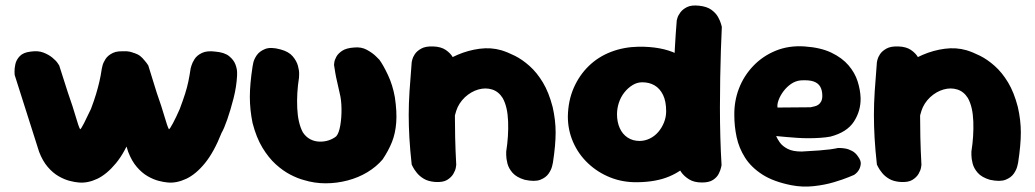

<svg xmlns="http://www.w3.org/2000/svg" viewBox="-20 -671 3811 707"><path d="M270 1Q256 0 236.5 -5Q217 -10 196 -22Q175 -34 156 -56Q137 -78 124 -112L34 -395Q34 -395 33.5 -406.5Q33 -418 36.5 -434.5Q40 -451 53 -464.5Q66 -478 93 -481Q120 -485 139.5 -477.5Q159 -470 172.5 -459Q186 -448 192 -439Q198 -430 198 -430L230 -330Q249 -276 259 -241Q269 -206 275 -195Q278 -195 289.5 -217.5Q301 -240 315 -270Q327 -302 334 -325.5Q341 -349 346 -370.5Q351 -392 355 -419Q355 -419 357.5 -429.5Q360 -440 368.5 -453.5Q377 -467 395.5 -476Q414 -485 446 -481Q480 -478 497 -464Q514 -450 520 -433.5Q526 -417 526 -405Q526 -393 526 -393Q525 -362 518 -329.5Q511 -297 502 -267.5Q493 -238 484 -215.5Q475 -193 468 -182Q441 -111 407 -70Q373 -29 338 -12.5Q303 4 270 1ZM598 1Q584 0 564.5 -5Q545 -10 524 -22Q503 -34 484 -56Q465 -78 452 -112L363 -395Q363 -395 362 -406.5Q361 -418 364.5 -434.5Q368 -451 380.5 -464.5Q393 -478 421 -481Q448 -485 467.5 -478Q487 -471 500 -460Q513 -449 519.5 -439.5Q526 -430 526 -430L557 -330Q576 -276 586 -241Q596 -206 602 -195Q605 -195 617 -217.5Q629 -240 642 -270Q654 -302 661.5 -325.5Q669 -349 673.5 -370.5Q678 -392 682 -419Q682 -419 685 -429.5Q688 -440 696.5 -453.5Q705 -467 723.5 -476Q742 -485 773 -481Q807 -478 824 -464Q841 -450 847 -433.5Q853 -417 853 -405Q853 -393 853 -393Q851 -352 840 -309Q829 -266 817 -231.5Q805 -197 796 -182Q768 -111 734.5 -70Q701 -29 665.5 -12.5Q630 4 598 1Z M1099 -8Q1076 -14 1049 -28Q1022 -42 995.5 -66Q969 -90 946.5 -127Q924 -164 910 -218Q900 -267 900 -314Q900 -361 910 -426Q910 -426 912.5 -439Q915 -452 925 -467Q935 -482 956 -490.5Q977 -499 1013 -489Q1043 -481 1057.5 -464Q1072 -447 1077 -429Q1082 -411 1081.5 -398Q1081 -385 1081 -385Q1072 -328 1074.5 -273Q1077 -218 1095 -184Q1106 -167 1122 -158.5Q1138 -150 1156.5 -149.5Q1175 -149 1191 -154.5Q1207 -160 1218 -169Q1228 -180 1233 -209Q1238 -238 1237.5 -271Q1237 -304 1231 -327Q1226 -351 1221.5 -369.5Q1217 -388 1214.5 -403.5Q1212 -419 1210 -432Q1210 -432 1211 -441Q1212 -450 1218.5 -462Q1225 -474 1240 -484Q1255 -494 1283 -496Q1310 -499 1331 -487.5Q1352 -476 1364.5 -463.5Q1377 -451 1377 -451Q1391 -432 1408.5 -395Q1426 -358 1434 -313Q1442 -259 1439 -219.5Q1436 -180 1423.5 -148.5Q1411 -117 1389 -84Q1366 -57 1333 -37Q1300 -17 1260 -6.5Q1220 4 1179 4Q1138 4 1099 -8Z M1912 -9Q1882 -18 1867.5 -34.5Q1853 -51 1848.5 -69Q1844 -87 1844 -100Q1844 -113 1844 -113Q1853 -170 1851 -224Q1849 -278 1831 -310Q1816 -334 1792 -341.5Q1768 -349 1741.5 -341.5Q1715 -334 1692 -313Q1669 -291 1660 -263Q1651 -235 1649.5 -207Q1648 -179 1646 -159Q1646 -136 1645.5 -122.5Q1645 -109 1645.5 -100.5Q1646 -92 1645 -80Q1645 -80 1644.5 -72.5Q1644 -65 1639.5 -54.5Q1635 -44 1622.5 -36Q1610 -28 1585 -26Q1565 -25 1549 -36.5Q1533 -48 1524 -59Q1515 -70 1515 -70Q1506 -83 1504 -96.5Q1502 -110 1503 -130Q1504 -150 1501 -181Q1496 -221 1495 -247Q1494 -273 1498 -293Q1502 -313 1511 -331.5Q1520 -350 1536 -374Q1558 -402 1591.5 -427Q1625 -452 1664.5 -469Q1704 -486 1746 -491.5Q1788 -497 1826 -486Q1849 -479 1876 -465.5Q1903 -452 1930 -428Q1957 -404 1979 -367.5Q2001 -331 2015 -277Q2026 -229 2026 -183Q2026 -137 2016 -72Q2016 -72 2013 -59Q2010 -46 2000 -31.5Q1990 -17 1969.5 -9Q1949 -1 1912 -9ZM1582 -1Q1557 -3 1541 -12.5Q1525 -22 1515 -34.5Q1505 -47 1500.5 -56Q1496 -65 1496 -65Q1490 -119 1487.5 -163Q1485 -207 1485 -248Q1485 -289 1488 -335.5Q1491 -382 1496 -442Q1496 -442 1498 -451Q1500 -460 1507.5 -471.5Q1515 -483 1531 -492Q1547 -501 1575 -500Q1604 -499 1621.5 -487Q1639 -475 1647.5 -460Q1656 -445 1658.5 -433.5Q1661 -422 1661 -422Q1658 -374 1656.5 -333Q1655 -292 1655 -251.5Q1655 -211 1656 -165.5Q1657 -120 1660 -64Q1660 -64 1658.5 -54Q1657 -44 1649.5 -31Q1642 -18 1626.5 -8.5Q1611 1 1582 -1Z M2328 0Q2274 1 2227.5 -17.5Q2181 -36 2145.5 -69.5Q2110 -103 2090.5 -147.5Q2071 -192 2071 -242Q2072 -300 2092.5 -347Q2113 -394 2148 -428Q2183 -462 2230 -480Q2277 -498 2331 -499Q2415 -500 2470.5 -473.5Q2526 -447 2554 -391.5Q2582 -336 2582 -250Q2582 -200 2568 -155.5Q2554 -111 2523.5 -76.5Q2493 -42 2445 -21.5Q2397 -1 2328 0ZM2335 -152Q2354 -152 2372 -160.5Q2390 -169 2403.5 -184.5Q2417 -200 2425 -220Q2433 -240 2433 -261Q2433 -298 2421.5 -321.5Q2410 -345 2390.5 -356.5Q2371 -368 2345 -368Q2326 -368 2309 -357.5Q2292 -347 2279 -330.5Q2266 -314 2259 -293Q2252 -272 2252 -250Q2252 -222 2262 -199.5Q2272 -177 2291 -164.5Q2310 -152 2335 -152ZM2565 1Q2536 1 2517.5 -10.5Q2499 -22 2488.5 -37Q2478 -52 2474 -63.5Q2470 -75 2470 -75Q2466 -118 2463.5 -169Q2461 -220 2460 -274.5Q2459 -329 2460.5 -384Q2462 -439 2465 -493Q2468 -547 2472 -596Q2472 -596 2474.5 -605Q2477 -614 2485.5 -625.5Q2494 -637 2510 -645Q2526 -653 2554 -650Q2583 -647 2599.5 -635Q2616 -623 2624 -608.5Q2632 -594 2635 -583Q2638 -572 2638 -572Q2636 -533 2634.5 -485Q2633 -437 2632 -384Q2631 -331 2631 -275.5Q2631 -220 2632.5 -166Q2634 -112 2637 -63Q2637 -63 2635 -53.5Q2633 -44 2626.5 -31Q2620 -18 2605.5 -8.5Q2591 1 2565 1Z M2894 11Q2828 -2 2787 -28.5Q2746 -55 2723.5 -90.5Q2701 -126 2692.5 -166Q2684 -206 2684 -246Q2683 -298 2701 -345Q2719 -392 2754 -428.5Q2789 -465 2837 -484.5Q2885 -504 2943 -500Q3002 -496 3041.5 -477Q3081 -458 3104.5 -430.5Q3128 -403 3138 -371.5Q3148 -340 3149 -310Q3150 -263 3124.5 -223.5Q3099 -184 3038 -168Q3022 -165 3001 -163.5Q2980 -162 2957.5 -162Q2935 -162 2914 -163.5Q2893 -165 2876 -166.5Q2859 -168 2848.5 -169Q2838 -170 2838 -170Q2842 -160 2851.5 -146.5Q2861 -133 2880 -123Q2899 -113 2932 -113Q2971 -115 2996.5 -117Q3022 -119 3037 -121Q3052 -123 3058.5 -124.5Q3065 -126 3065 -126Q3065 -126 3073 -126Q3081 -126 3093 -124Q3105 -122 3118 -115Q3131 -108 3140 -94Q3151 -79 3149.5 -66.5Q3148 -54 3142.5 -45Q3137 -36 3131 -31.5Q3125 -27 3125 -27Q3125 -27 3104.5 -18.5Q3084 -10 3050.5 0Q3017 10 2976 14.5Q2935 19 2894 11ZM2843 -275 2965 -276Q2965 -276 2969 -277Q2973 -278 2980 -279.5Q2987 -281 2993.5 -285.5Q3000 -290 3004 -298Q3008 -306 3008 -318Q3008 -338 3000.5 -351.5Q2993 -365 2976 -371Q2959 -377 2928 -375Q2909 -373 2893 -362Q2877 -351 2865 -335Q2853 -319 2847 -302.5Q2841 -286 2843 -275Z M3625 -9Q3595 -18 3580.5 -34.5Q3566 -51 3561.5 -69Q3557 -87 3557 -100Q3557 -113 3557 -113Q3566 -170 3564 -224Q3562 -278 3544 -310Q3529 -334 3505 -341.5Q3481 -349 3454.5 -341.5Q3428 -334 3405 -313Q3382 -291 3373 -263Q3364 -235 3362.5 -207Q3361 -179 3359 -159Q3359 -136 3358.5 -122.5Q3358 -109 3358.5 -100.5Q3359 -92 3358 -80Q3358 -80 3357.5 -72.5Q3357 -65 3352.5 -54.5Q3348 -44 3335.5 -36Q3323 -28 3298 -26Q3278 -25 3262 -36.5Q3246 -48 3237 -59Q3228 -70 3228 -70Q3219 -83 3217 -96.5Q3215 -110 3216 -130Q3217 -150 3214 -181Q3209 -221 3208 -247Q3207 -273 3211 -293Q3215 -313 3224 -331.5Q3233 -350 3249 -374Q3271 -402 3304.5 -427Q3338 -452 3377.5 -469Q3417 -486 3459 -491.5Q3501 -497 3539 -486Q3562 -479 3589 -465.5Q3616 -452 3643 -428Q3670 -404 3692 -367.5Q3714 -331 3728 -277Q3739 -229 3739 -183Q3739 -137 3729 -72Q3729 -72 3726 -59Q3723 -46 3713 -31.5Q3703 -17 3682.5 -9Q3662 -1 3625 -9ZM3295 -1Q3270 -3 3254 -12.5Q3238 -22 3228 -34.5Q3218 -47 3213.5 -56Q3209 -65 3209 -65Q3203 -119 3200.5 -163Q3198 -207 3198 -248Q3198 -289 3201 -335.5Q3204 -382 3209 -442Q3209 -442 3211 -451Q3213 -460 3220.5 -471.5Q3228 -483 3244 -492Q3260 -501 3288 -500Q3317 -499 3334.5 -487Q3352 -475 3360.5 -460Q3369 -445 3371.5 -433.5Q3374 -422 3374 -422Q3371 -374 3369.5 -333Q3368 -292 3368 -251.5Q3368 -211 3369 -165.5Q3370 -120 3373 -64Q3373 -64 3371.5 -54Q3370 -44 3362.5 -31Q3355 -18 3339.5 -8.5Q3324 1 3295 -1Z"/></svg>

Font: Sour Gummy Black ExtraBold
Style: Regular
Weight: 800
Version: Version 1.000